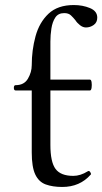

<svg xmlns="http://www.w3.org/2000/svg" viewBox="-20 -732 406 762"><path d="M227 10Q189 10 161.5 0Q134 -10 120 -39.5Q106 -69 106 -127V-373H42Q35 -373 35 -383.5Q35 -394 42 -394Q76 -394 91 -420Q106 -446 106 -473Q106 -533 121 -588Q136 -643 172.5 -677.5Q209 -712 273 -712Q308 -712 337 -700Q366 -688 366 -662Q366 -643 352 -633Q338 -623 321 -623Q309 -623 297.5 -632Q286 -641 279 -652Q271 -662 261.5 -671Q252 -680 235 -680Q211 -680 199.5 -662.5Q188 -645 184 -619Q180 -593 180 -567V-416H337Q342 -416 343.5 -405.5Q345 -395 343.5 -384Q342 -373 337 -373H180V-157Q180 -89 200.5 -61.5Q221 -34 271 -34Q299 -34 328 -52Q334 -56 338.5 -48.5Q343 -41 340 -39Q297 10 227 10Z"/></svg>

Font: Junicode SmExp
Style: Regular
Weight: 400
Width: 6
Designer: Peter S. Baker
Version: Version 2.205; ttfautohint (v1.8.4)